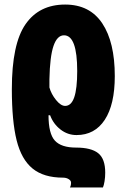

<svg xmlns="http://www.w3.org/2000/svg" viewBox="-20 -583 557 843"><path d="M484 -249Q484 -124 440 -57Q396 10 316 10Q277 10 245.5 -14.5Q214 -39 200 -77H193Q193 4 221 34.5Q249 65 314 65Q380 65 411 89.5Q442 114 442 175Q442 195 439 213Q436 231 432 240H287Q292 232 292 219Q292 210 281.5 203.5Q271 197 257 197Q172 197 123 157Q74 117 53 33Q32 -51 32 -192Q32 -390 92 -476.5Q152 -563 266 -563Q374 -563 429 -480.5Q484 -398 484 -249ZM197 -235V-199Q205 -170 226 -144Q247 -118 266 -118Q293 -118 306 -156Q319 -194 319 -271Q319 -428 261 -428Q231 -428 215 -381.5Q199 -335 197 -235Z"/></svg>

Font: Noto Sans UI CondBlack
Style: Regular
Weight: 900
Width: 3
Designer: Monotype Design Team
Foundry: Monotype Imaging Inc.
Version: Version 1.001